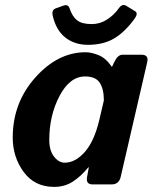

<svg xmlns="http://www.w3.org/2000/svg" viewBox="-20 -729 615 759"><path d="M188.5 -666.5Q183.1 -689.5 200.2 -695.8L230 -706.5Q249 -713.4 254.9 -696.3Q266.1 -663.1 285.2 -648.4Q304.2 -633.8 342.8 -633.8Q375.5 -633.8 403.3 -651.9Q431.2 -669.9 449.2 -695.8Q463.4 -715.8 479 -706.1L514.2 -684.6Q527.3 -676.3 512.2 -655.3Q473.1 -601.6 430.7 -576.7Q388.2 -551.8 327.6 -551.8Q274.9 -551.8 238.3 -580.6Q201.7 -609.4 188.5 -666.5ZM30.3 -185.1Q30.3 -322.3 119.4 -422.4Q208.5 -522.5 318.4 -522.5Q340.3 -522.5 369.1 -511.2Q397.9 -500 421.4 -465.8H423.3L431.6 -483.4Q445.3 -512.7 464.4 -512.7H539.1Q568.8 -512.7 562 -483.4L457 -29.3Q450.2 0 420.9 0H346.2Q318.8 0 324.2 -29.3L331.1 -67.4H329.1Q300.3 -32.2 268.1 -11.2Q235.8 9.8 194.3 9.8Q116.7 9.8 73.5 -49.3Q30.3 -108.4 30.3 -185.1ZM174.8 -175.8Q174.8 -133.8 193.6 -109.9Q212.4 -85.9 235.8 -85.9Q277.8 -85.9 315.2 -128.2Q352.5 -170.4 372.6 -254.9L390.6 -332Q390.6 -376.5 374.5 -401.6Q358.4 -426.8 316.4 -426.8Q255.9 -426.8 215.3 -349.6Q174.8 -272.5 174.8 -175.8Z"/></svg>

Font: Istok
Style: Bold Italic
Weight: 700
Italic angle: -13°
Designer: Andrey V. Panov
Foundry: Andrey V. Panov
Version: Version 1.0.3